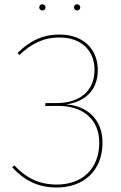

<svg xmlns="http://www.w3.org/2000/svg" viewBox="-20 -849 552 879"><path d="M173.9 -829.4C165.1 -829.4 159.7 -823 159.7 -815.3C159.7 -807.6 165.1 -801.1 173.9 -801.1C183 -801.1 188.4 -807.6 188.4 -815.3C188.4 -823 183 -829.4 173.9 -829.4ZM333.1 -829.4C324 -829.4 318.6 -823 318.6 -815.3C318.6 -807.6 324 -801.1 333.1 -801.1C341.9 -801.1 347.3 -807.6 347.3 -815.3C347.3 -823 341.9 -829.4 333.1 -829.4ZM240.3 9.4C362.6 9.4 449.3 -67.1 449.3 -196C449.3 -305.4 375.6 -365 282.3 -371.1C361.3 -381.3 427.7 -429.3 427.7 -528.4C427.7 -621.8 363.8 -690.8 253 -690.8C173 -690.8 115.8 -660.8 60.3 -606.7L68.6 -597C121.7 -647.3 176 -677.3 253 -677.3C355.1 -677.3 412.8 -614.8 412.8 -529.3C412.8 -428.6 339.8 -377.3 241.1 -377.3H188.4L186.7 -363.7L245 -364.1C361.6 -365 434.4 -301 434.4 -195.6C434.4 -74.6 354.3 -4.1 240.3 -4.1C156.6 -4.1 97.7 -36.1 45.8 -91.8L35.7 -83.1C92.4 -22.1 154.7 9.4 240.3 9.4Z"/></svg>

Font: Fira Sans Hair
Style: Regular
Weight: 100
Designer: bBox Type GmbH & Carrois Corporate GbR & Edenspiekermann AG
Foundry: bBox Type GmbH & Carrois Corporate GbR & Edenspiekermann AG
Version: Version 4.300;PS 004.300;hotconv 1.0.88;makeotf.lib2.5.64775